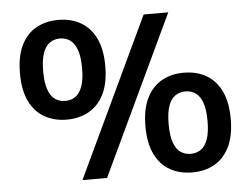

<svg xmlns="http://www.w3.org/2000/svg" viewBox="-53 -816 1161 890"><g transform="rotate(-5 528.0 -371.0)"><path d="M296 0 645.5 -740H760L410.5 0ZM249 -285.5Q190.5 -285.5 145.8 -310.8Q101 -336 75.8 -387.2Q50.5 -438.5 50.5 -517.5Q50.5 -596.5 75.5 -647.8Q100.5 -699 145.2 -724.2Q190 -749.5 249 -749.5Q307.5 -749.5 352.2 -724.2Q397 -699 422.2 -647.8Q447.5 -596.5 447.5 -517.5Q447.5 -438.5 422 -387.2Q396.5 -336 351.8 -310.8Q307 -285.5 249 -285.5ZM249 -372.5Q275.5 -372.5 295.8 -386.2Q316 -400 327.8 -431.5Q339.5 -463 339.5 -517Q339.5 -571 327.8 -603Q316 -635 295.8 -649Q275.5 -663 249 -663Q222.5 -663 202 -649Q181.5 -635 170 -603.2Q158.5 -571.5 158.5 -518Q158.5 -464.5 170 -432.5Q181.5 -400.5 202 -386.5Q222.5 -372.5 249 -372.5ZM807 9Q748.5 9 703.8 -16Q659 -41 633.8 -92.5Q608.5 -144 608.5 -223Q608.5 -301.5 633.8 -353Q659 -404.5 703.5 -429.8Q748 -455 807 -455Q865.5 -455 910.2 -429.8Q955 -404.5 980.2 -353Q1005.5 -301.5 1005.5 -223Q1005.5 -144 980 -92.5Q954.5 -41 910 -16Q865.5 9 807 9ZM807 -77.5Q833.5 -77.5 853.8 -91.2Q874 -105 885.8 -136.8Q897.5 -168.5 897.5 -222.5Q897.5 -276.5 885.8 -308.5Q874 -340.5 853.8 -354.2Q833.5 -368 807 -368Q780.5 -368 760 -354.2Q739.5 -340.5 728 -308.8Q716.5 -277 716.5 -223Q716.5 -169.5 728 -137.5Q739.5 -105.5 760 -91.5Q780.5 -77.5 807 -77.5Z"/></g></svg>

Font: Encode Sans SC SemiExpanded SemiBold
Style: Regular
Weight: 600
Width: 6
Designer: Multiple Designers
Foundry: Impallari Type
Version: Version 3.002